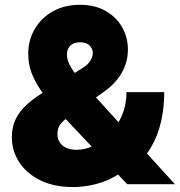

<svg xmlns="http://www.w3.org/2000/svg" viewBox="-20 -758 740 790"><path d="M280.8 11.7Q202.6 11.7 146 -16.1Q89.4 -43.9 59.1 -90.6Q28.8 -137.2 28.8 -193.4Q28.8 -234.4 43.9 -266.4Q59.1 -298.3 87.2 -324.7Q115.2 -351.1 153.8 -375L318.8 -477.5Q335.4 -487.8 344.7 -498.8Q354 -509.8 357.9 -520.5Q361.8 -531.2 361.8 -540Q361.8 -557.1 348.9 -570.6Q335.9 -584 309.1 -584Q292.5 -584 280.5 -577.9Q268.6 -571.8 262 -560.5Q255.4 -549.3 255.4 -534.2Q255.4 -513.2 266.8 -490.7Q278.3 -468.3 299.1 -443.1Q319.8 -418 347.2 -387.7L699.7 0H503.4L208.5 -312.5Q186.5 -335.9 160.4 -369.4Q134.3 -402.8 115.2 -445.1Q96.2 -487.3 96.2 -537.1Q96.2 -592.8 122.8 -638.4Q149.4 -684.1 197.3 -711.2Q245.1 -738.3 309.1 -738.3Q370.1 -738.3 414.3 -713.1Q458.5 -688 482.4 -646.2Q506.3 -604.5 506.3 -553.7Q506.3 -520 495.1 -489Q483.9 -458 462.4 -431.2Q440.9 -404.3 409.7 -381.8L259.3 -275.4Q242.2 -263.2 229.2 -247.6Q216.3 -231.9 216.3 -207Q216.3 -186.5 226.1 -171.9Q235.8 -157.2 253.4 -149.4Q271 -141.6 294.4 -141.6Q331.1 -141.6 367.4 -159.2Q403.8 -176.8 433.8 -208.7Q463.9 -240.7 482.2 -284.2Q500.5 -327.6 500.5 -378.9H655.8Q655.8 -315.9 642.6 -257.3Q629.4 -198.7 600.3 -150.1Q571.3 -101.6 523.9 -68.4L469.2 -42Q425.8 -13.7 376.2 -1Q326.7 11.7 280.8 11.7Z"/></svg>

Font: Inter 17pt Black
Style: Regular
Weight: 900
Version: Version 4.001;git-66647c0bb